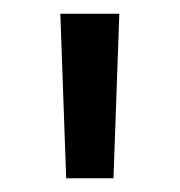

<svg xmlns="http://www.w3.org/2000/svg" viewBox="-20 -720 262 280"><path d="M76.5 -460 68 -700H154L145.5 -460Z"/></svg>

Font: Geologica Light
Style: Regular
Weight: 300
Designer: Sindre Bremnes, Frode Helland
Foundry: Monokrom Skriftforlag AS
Version: Version 1.010; ttfautohint (v1.8.4.7-5d5b);gftools[0.9.28]